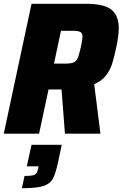

<svg xmlns="http://www.w3.org/2000/svg" viewBox="-21 -708 649 1017"><path d="M146 -688H433Q531 -688 569.5 -656.5Q608 -625 608 -558Q608 -518 595 -458Q583 -401 572 -367.5Q561 -334 539 -306.5Q517 -279 478 -262L511 0H323L305 -234H286H236L186 0H-1ZM407 -458Q416 -497 416 -515Q416 -533 404 -539Q392 -545 359 -545H302L265 -371H321Q353 -371 367.5 -376.5Q382 -382 390 -399.5Q398 -417 407 -458ZM181 186 183 173H121L146 59H306L287 149Q274 211 259 238.5Q244 266 208 277.5Q172 289 95 289L109 224Q138 224 151.5 221Q165 218 171 210.5Q177 203 181 186Z"/></svg>

Font: Saira Semi Condensed ExtraBold
Style: Italic
Weight: 800
Width: 4
Italic angle: -12°
Designer: Hector Gatti with collaboration of the Omnibus-Type team
Foundry: Omnibus-Type
Version: Version 1.001; ttfautohint (v1.8)